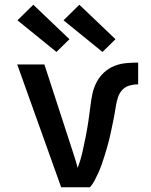

<svg xmlns="http://www.w3.org/2000/svg" viewBox="-20 -793 640 813"><path d="M361 0H239L53 -520H168L281 -173Q288 -151 295.5 -128Q303 -105 309 -82Q321 -114 328.5 -146.5Q336 -179 342.5 -212Q349 -245 354 -278Q359 -311 363 -344V-345Q366 -371 371.5 -396.5Q377 -422 389 -445Q401 -468 420.5 -486Q440 -504 463.5 -513.5Q487 -523 513 -525.5Q539 -528 565 -528V-436Q547 -436 529 -431Q511 -426 498.5 -413Q486 -400 480 -382Q474 -364 471 -346Q468 -328 465 -310Q462 -292 458 -274Q454 -256 450.5 -238Q447 -220 442.5 -202.5Q438 -185 433 -167.5Q428 -150 422.5 -132.5Q417 -115 411 -97.5Q405 -80 397.5 -63.5Q390 -47 381.5 -30.5Q373 -14 361 0ZM414 -573 249 -707 316 -773 469 -627ZM219 -573 54 -707 121 -773 274 -627Z"/></svg>

Font: Iosevka Semibold Extended
Style: Regular
Weight: 600
Width: 7
Monospace: yes
Designer: Belleve Invis
Foundry: Belleve Invis
Version: Version 32.5.0; ttfautohint (v1.8.4)